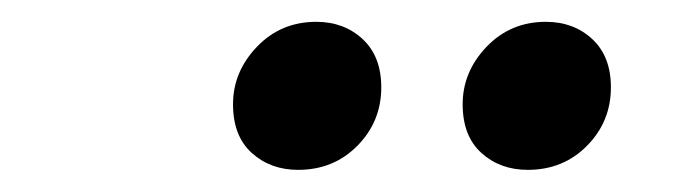

<svg xmlns="http://www.w3.org/2000/svg" viewBox="-20 -728 640 176"><path d="M253.3 -572.3Q227.9 -572.3 210.8 -587.8Q193.6 -603.3 193.6 -632.4Q193.6 -662.2 215.5 -685.1Q237.4 -708 269.9 -708Q295.4 -708 312.5 -692.1Q329.5 -676.2 329.5 -648Q329.5 -616.6 307.7 -594.5Q285.9 -572.3 253.3 -572.3ZM463.8 -572.3Q438.4 -572.3 421.3 -587.8Q404.1 -603.3 404.1 -632.4Q404.1 -662.2 426 -685.1Q447.9 -708 480.4 -708Q505.9 -708 523 -692.1Q540 -676.2 540 -648Q540 -616.6 518.2 -594.5Q496.4 -572.3 463.8 -572.3Z"/></svg>

Font: SourceCodeVF
Style: Italic
Weight: 200
Italic angle: -11°
Monospace: yes
Designer: Paul D. Hunt, Teo Tuominen
Foundry: Adobe
Version: Version 1.026;hotconv 1.1.0;makeotfexe 2.6.0